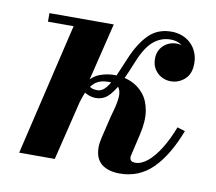

<svg xmlns="http://www.w3.org/2000/svg" viewBox="-60 -539 696 619"><g transform="rotate(10 287.5 -230.0)"><path d="M38 0 140 -432H56V-460H266.5L154.5 0ZM368.5 10Q330.5 10 308.8 -7.5Q287 -25 287 -62.5Q287 -68.5 288.2 -77.2Q289.5 -86 291 -92L303.5 -144.5Q308.5 -166.5 315 -189.2Q321.5 -212 323 -231.5Q324.5 -251 316.2 -263Q308 -275 283.5 -275Q253.5 -275 237.2 -260.8Q221 -246.5 213.2 -227Q205.5 -207.5 200.5 -190H180Q191 -236 209.5 -259.8Q228 -283.5 251 -291.8Q274 -300 298.5 -300Q326 -300 351 -289.8Q376 -279.5 393.5 -258.2Q411 -237 416.5 -203.8Q422 -170.5 411 -124L395.5 -57Q394 -53 394 -48Q394 -33 412 -33Q431.5 -33 451.8 -49.5Q472 -66 491.2 -96.5Q510.5 -127 526.5 -169L552 -161Q520 -77.5 475.8 -33.8Q431.5 10 368.5 10ZM250.5 -216.5Q238.5 -216.5 227 -220.8Q215.5 -225 208 -231L218 -256.5Q223.5 -249 231.5 -245.5Q239.5 -242 250.5 -242Q267 -242 280 -258.5Q293 -275 305 -302.2Q317 -329.5 330 -361Q351.5 -412 380.5 -440.8Q409.5 -469.5 454 -469.5Q473 -469.5 489 -463.5Q505 -457.5 517.5 -445.8Q530 -434 537 -417.5Q544 -401 544 -381Q544 -346.5 524.2 -329Q504.5 -311.5 479 -311.5Q462.5 -311.5 448.5 -319Q434.5 -326.5 425.5 -340.5Q416.5 -354.5 416.5 -374.5Q416.5 -401 434.2 -417.8Q452 -434.5 478 -434.5Q489 -434.5 504.2 -428.8Q519.5 -423 531.2 -411Q543 -399 543 -381H517Q517 -395.5 512.5 -407.2Q508 -419 499.5 -427.2Q491 -435.5 480 -439.8Q469 -444 455.5 -444Q425 -444 400.5 -423.8Q376 -403.5 356.5 -356Q343 -322 328.2 -290Q313.5 -258 295.2 -237.2Q277 -216.5 250.5 -216.5Z"/></g></svg>

Font: Bodoni Moda 9pt SemiBold
Style: Italic
Weight: 600
Italic angle: -13°
Designer: Owen Earl
Foundry: indestructible type
Version: Version 2.004